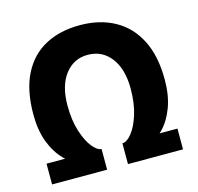

<svg xmlns="http://www.w3.org/2000/svg" viewBox="-101 -792 924 898"><g transform="rotate(-15 361.0 -343.0)"><path d="M309.5 -32Q257 -32 209 -51.5Q161 -71 123.5 -109.5Q86 -148 64.5 -205Q43 -262 43 -337.5Q43 -456 82.5 -533.2Q122 -610.5 193.2 -648.2Q264.5 -686 360 -686Q456.5 -686 528.2 -646.5Q600 -607 639.5 -529.5Q679 -452 679 -337.5Q679 -260.5 657.2 -203Q635.5 -145.5 598 -107.5Q560.5 -69.5 512.2 -50.8Q464 -32 410.5 -32V-100.5Q432 -100.5 456 -130Q480 -159.5 497 -213Q514 -266.5 514 -338.5Q514 -433 472 -487.8Q430 -542.5 360 -542.5Q292 -542.5 250 -487.8Q208 -433 208 -337.5Q208 -266 225 -212.8Q242 -159.5 265.8 -130Q289.5 -100.5 309.5 -100.5ZM43 0V-100.5H309.5V0ZM410.5 0V-100.5H677V0Z"/></g></svg>

Font: Karla ExtraBold
Style: Regular
Weight: 800
Designer: Jonathan Pinhorn
Version: Version 2.001